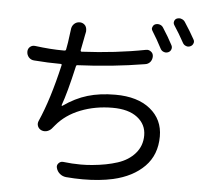

<svg xmlns="http://www.w3.org/2000/svg" viewBox="-58 -899 1048 1005"><g transform="rotate(5 465.5 -396.0)"><path d="M684.6 -658.2Q699.2 -661.1 710.9 -651.4Q722.7 -642.6 722.7 -627Q722.7 -610.4 712.9 -597.7Q702.1 -585 685.5 -583Q514.6 -554.7 335 -546.9Q327.1 -546.9 326.2 -540Q293.9 -397.5 269.5 -331.1Q269.5 -329.1 271 -328.1Q272.5 -327.1 273.4 -328.1Q335.9 -372.1 399.9 -391.1Q463.9 -410.2 545.9 -410.2Q662.1 -410.2 729 -356Q795.9 -301.8 795.9 -212.9Q795.9 -116.2 735.4 -54.7Q674.8 6.8 571.3 30.3Q501 45.9 413.1 45.9Q371.1 45.9 325.2 42Q306.6 40 292.5 28.3Q278.3 16.6 273.4 -2Q269.5 -15.6 279.3 -26.4Q289.1 -37.1 302.7 -36.1Q350.6 -30.3 396.5 -30.3Q427.7 -30.3 457 -33.2Q531.2 -40 588.4 -58.6Q645.5 -77.1 679.7 -116.7Q713.9 -156.2 713.9 -210.9Q713.9 -268.6 667.5 -304.7Q621.1 -340.8 537.1 -340.8Q446.3 -340.8 369.1 -310.5Q292 -280.3 244.1 -222.7Q238.3 -215.8 233.4 -210Q223.6 -196.3 208 -190.4Q200.2 -187.5 192.4 -187.5Q184.6 -187.5 176.8 -190.4Q162.1 -196.3 156.2 -210.4Q150.4 -224.6 157.2 -239.3Q209 -356.4 251 -539.1Q252.9 -545.9 245.1 -545.9Q179.7 -545.9 105.5 -551.8Q88.9 -552.7 77.1 -565.4Q66.4 -578.1 66.4 -594.7Q66.4 -610.4 77.6 -620.1Q88.9 -629.9 104.5 -627.9Q186.5 -617.2 252.9 -617.2H258.8Q266.6 -617.2 267.6 -624Q275.4 -664.1 278.3 -692.4Q281.2 -711.9 283.2 -728.5Q284.2 -747.1 296.9 -759.8Q309.6 -771.5 326.2 -771.5Q327.1 -771.5 328.1 -771.5Q345.7 -770.5 356.4 -756.8Q363.3 -746.1 363.3 -733.4Q363.3 -729.5 363.3 -725.6Q361.3 -717.8 358.9 -704.1Q356.4 -690.4 355.5 -686Q354.5 -681.6 343.8 -626Q343.8 -623 345.2 -621.1Q346.7 -619.1 349.6 -619.1Q528.3 -627.9 684.6 -658.2ZM710 -758.8Q705.1 -765.6 705.1 -772.5Q705.1 -775.4 707 -779.3Q710 -790 719.7 -794.9Q731.4 -799.8 743.7 -796.4Q755.9 -793 762.7 -782.2Q792 -737.3 814.5 -694.3Q820.3 -683.6 816.4 -672.4Q812.5 -661.1 801.8 -656.2Q794.9 -653.3 789.1 -653.3Q784.2 -653.3 778.3 -655.3Q766.6 -659.2 760.7 -669.9Q735.4 -718.8 710 -758.8ZM821.3 -798.8Q816.4 -805.7 816.4 -812.5Q816.4 -816.4 817.4 -819.3Q820.3 -830.1 830.1 -835Q836.9 -837.9 844.7 -837.9Q849.6 -837.9 854.5 -835.9Q867.2 -832 874 -821.3Q904.3 -775.4 926.8 -734.4Q930.7 -728.5 930.7 -721.7Q930.7 -717.8 928.7 -712.9Q924.8 -702.1 914.1 -697.3Q908.2 -694.3 901.4 -694.3Q896.5 -694.3 891.6 -696.3Q879.9 -700.2 874 -710.9Q846.7 -760.7 821.3 -798.8Z"/></g></svg>

Font: Gen Jyuu Gothic P Regular
Style: Regular
Weight: 400
Designer: [Source Han Sans]
Ryoko NISHIZUKA  (kana & ideographs); Paul D. Hunt (Latin, Greek & Cyrillic); Wenlong ZHANG  (bopomofo
Version: Version 1.002.20150607